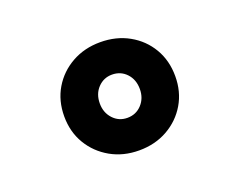

<svg xmlns="http://www.w3.org/2000/svg" viewBox="-66 -840 694 557"><g transform="rotate(-20 281.0 -561.0)"><path d="M281.2 -393.6Q232.4 -393.6 193.6 -415.5Q154.8 -437.5 132.3 -475.1Q109.9 -512.7 109.9 -560.5Q109.9 -608.9 132.3 -646.5Q154.8 -684.1 193.6 -705.8Q232.4 -727.5 281.2 -727.5Q330.6 -727.5 369.4 -705.8Q408.2 -684.1 430.4 -646.5Q452.6 -608.9 452.6 -560.5Q452.6 -512.7 430.4 -475.1Q408.2 -437.5 369.4 -415.5Q330.6 -393.6 281.2 -393.6ZM281.2 -494.1Q308.1 -494.1 325.7 -513.2Q343.3 -532.2 343.3 -560.5Q343.3 -589.8 325.7 -608.6Q308.1 -627.4 281.2 -627.4Q255.4 -627.4 237.5 -608.6Q219.7 -589.8 219.7 -560.5Q219.7 -532.2 237.3 -513.2Q254.9 -494.1 281.2 -494.1Z"/></g></svg>

Font: Reddit Mono ExtraBold
Style: Regular
Weight: 800
Monospace: yes
Designer: Stephen Hutchings
Foundry: Reddit
Version: Version 1.014